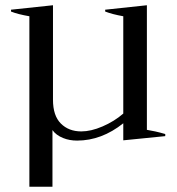

<svg xmlns="http://www.w3.org/2000/svg" viewBox="-20 -526 673 732"><path d="M92 -464C92 -464 92 186 92 186C92 186 180 186 180 186C180 186 180 -30 180 -30C189 -17 203 -7 220 0C237 7 255 10 274 10C336 10 395 -12 450 -56C450 -56 450 9 450 9C450 9 610 -7 610 -7C610 -7 610 -15 610 -15C583 -23 559 -28 540 -31C540 -31 540 -506 540 -506C540 -506 381 -489 381 -489C381 -489 381 -482 381 -482C399 -475 422 -469 450 -464C450 -464 450 -93 450 -93C427 -73 401 -57 371 -44C341 -31 314 -25 290 -25C258 -25 232 -35 212 -55C192 -75 182 -105 182 -146C182 -146 182 -506 182 -506C182 -506 22 -489 22 -489C22 -489 22 -482 22 -482C39 -475 63 -469 92 -464Z"/></svg>

Font: BUSH 25 TRIRONG 0515 A
Style: Regular
Weight: 400
Designer: Katatrad Team
Foundry: CadsonDemak